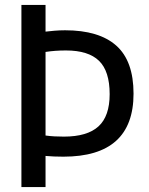

<svg xmlns="http://www.w3.org/2000/svg" viewBox="-20 -760 604 780"><path d="M67 0V-740H165V-631.5Q180 -633.5 201.5 -635.2Q223 -637 244.5 -637Q382 -637 452.2 -574.8Q522.5 -512.5 522.5 -379.5Q522.5 -123.5 237.5 -123.5Q198 -123.5 165 -126.5V0ZM239.5 -205Q334.5 -205 380 -246.5Q425.5 -288 425.5 -377.5Q425.5 -471 382.2 -513Q339 -555 248 -555Q225 -555 204.8 -553.5Q184.5 -552 165 -549V-209.5Q183 -207 201.2 -206Q219.5 -205 239.5 -205Z"/></svg>

Font: Encode Sans Condensed Condensed Medium
Style: Regular
Weight: 500
Width: 3
Designer: Multiple Designers
Foundry: Impallari Type
Version: Version 3.000; ttfautohint (v1.8.3) -l 8 -r 50 -G 200 -x 14 